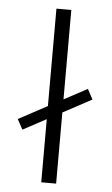

<svg xmlns="http://www.w3.org/2000/svg" viewBox="-52 -736 451 771"><g transform="rotate(5 174.0 -350.0)"><path d="M50 -204 28 -245 298 -390 320 -349ZM144 0V-700H204V0Z"/></g></svg>

Font: Space Grotesk Light Light
Style: Regular
Weight: 300
Version: Version 2.000